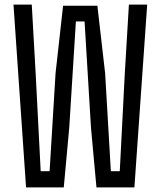

<svg xmlns="http://www.w3.org/2000/svg" viewBox="-20 -820 703 840"><path d="M94 0 39 -800H119L136 -499L158 -71H197L223 -499L256 -795H406L440 -499L465 -71H504L526 -499L544 -800H624L568 0H402L378 -262L350 -726H312L283 -262L259 0Z"/></svg>

Font: Big Shoulders Text
Style: Regular
Weight: 400
Designer: Patric King
Foundry: XO Type Co
Version: Version 1.000; ttfautohint (v1.8.2)